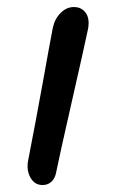

<svg xmlns="http://www.w3.org/2000/svg" viewBox="-20 -530 324 551"><path d="M102.1 1Q79.1 1 67.1 -20.8Q55.2 -42.5 61 -70.8Q83.5 -186 103.3 -296.1Q123 -406.2 131.8 -451.2Q137.2 -476.1 154.1 -492.9Q170.9 -509.8 191.9 -509.8Q213.9 -509.8 225.8 -493.4Q237.8 -477.1 232.9 -448.2Q225.6 -412.1 187.5 -244.6Q149.4 -77.1 141.1 -35.2Q138.2 -18.6 127.9 -8.8Q117.7 1 102.1 1Z"/></svg>

Font: Shantell Sans Bouncy
Style: Italic
Weight: 400
Italic angle: -11.31°
Designer: Stephen Nixon, Anya Danilova, Shantell Martin
Foundry: Arrow Type
Version: Version 1.006;[9816181b4]